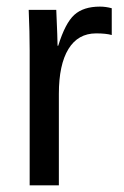

<svg xmlns="http://www.w3.org/2000/svg" viewBox="-20 -558 373 578"><path d="M69.3 0V-405.3Q69.3 -460.9 66.4 -528.3H149.4Q153.3 -438.5 153.3 -420.4H155.3Q176.3 -488.3 203.6 -513.2Q231 -538.1 280.8 -538.1Q298.3 -538.1 316.4 -533.2V-452.6Q298.8 -457.5 269.5 -457.5Q214.8 -457.5 186 -410.4Q157.2 -363.3 157.2 -275.4V0Z"/></svg>

Font: Arial
Style: Regular
Weight: 400
Designer: Steve Matteson
Foundry: Ascender Corporation
Version: Version 2.00.3